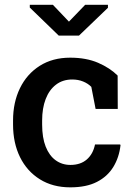

<svg xmlns="http://www.w3.org/2000/svg" viewBox="-20 -782 565 812"><path d="M277.3 10.3Q203.1 10.3 148.7 -23.7Q94.2 -57.6 64.7 -117.4Q35.2 -177.2 35.2 -255.4V-272.5Q35.2 -349.1 64.5 -409.2Q93.8 -469.2 148.2 -503.7Q202.6 -538.1 276.9 -538.1Q344.7 -538.1 395 -516.4Q445.3 -494.6 477.5 -462.4L478 -321.3H384.3L366.2 -414.6Q352.5 -428.7 331.5 -437.3Q310.5 -445.8 285.6 -445.8Q245.1 -445.8 216.6 -423.8Q188 -401.9 173.1 -363Q158.2 -324.2 158.2 -272.5V-255.4Q158.2 -199.7 173.3 -161.6Q188.5 -123.5 215.6 -104Q242.7 -84.5 277.8 -84.5Q320.3 -84.5 346.9 -107.4Q373.5 -130.4 381.8 -170.9H488.3L489.7 -168Q483.9 -116.2 459.2 -75.9Q434.6 -35.6 389.9 -12.7Q345.2 10.3 277.3 10.3ZM436.5 -761.8V-749.1L314 -631.4H228.5L106 -750V-761.8H203.6L271.5 -690.5L340.3 -761.8Z"/></svg>

Font: Roboto Slab LO Medium
Style: Regular
Weight: 500
Designer: Google
Version: Version 2.000